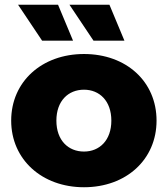

<svg xmlns="http://www.w3.org/2000/svg" viewBox="-20 -778 705 807"><path d="M333 9C511 9 638 -108 638 -271C638 -435 511 -551 333 -551C156 -551 27 -435 27 -271C27 -108 156 9 333 9ZM333 -141C267 -141 217 -188 217 -271C217 -354 267 -401 333 -401C398 -401 448 -354 448 -271C448 -188 398 -141 333 -141ZM503 -607 440 -758H272L373 -607ZM287 -607 224 -758H56L157 -607Z"/></svg>

Font: Montserrat-Alt1 ExtBd
Style: Regular
Weight: 800
Designer: Differentunic
Foundry: Differentunic
Version: Version 7.222